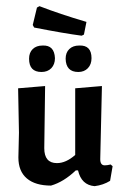

<svg xmlns="http://www.w3.org/2000/svg" viewBox="-20 -613 404 638"><path d="M267.3 -540.2 258.9 -498.1 251.4 -494.4Q193.5 -501.9 93.5 -521.5L88.8 -529.9L102.8 -587.9L111.2 -592.5Q178.5 -566.4 267.3 -540.2ZM121.5 -461.7Q160.7 -463.6 162.6 -419.6Q162.6 -399.1 150.5 -386.4Q138.3 -373.8 117.8 -373.8Q76.6 -373.8 76.6 -417.8Q76.6 -438.3 88.8 -450Q100.9 -461.7 121.5 -461.7ZM243 -461.7Q284.1 -463.6 284.1 -419.6Q284.1 -399.1 272 -386.4Q259.8 -373.8 240.2 -373.8Q199.1 -373.8 198.1 -417.8Q198.1 -438.3 210.3 -450Q222.4 -461.7 243 -461.7ZM328 -63.6Q336.4 -63.6 347.7 -66.4L354.2 -60.7L345.8 -12.1Q323.4 1.9 294.4 5.6Q250.5 1.9 239.3 -46.7H231.8Q191.6 -8.4 149.5 3.7Q97.2 3.7 69.2 -20.1Q41.1 -43.9 41.1 -89.7L43 -172L40.2 -319.6L129.9 -327.1L127.1 -120.6Q127.1 -71 169.2 -71Q199.1 -71 229.9 -98.1V-319.6L318.7 -327.1L313.1 -84.1Q313.1 -63.6 328 -63.6Z"/></svg>

Font: Gurajada
Style: Regular
Weight: 400
Designer: Purushoth Kumar Guthula
Foundry: SiliconAndhra, USA.
Version: Version 1.0.3; ttfautohint (v1.2.42-39fb)